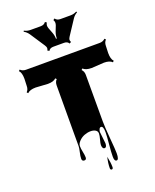

<svg xmlns="http://www.w3.org/2000/svg" viewBox="-227 -1091 1268 1571"><g transform="rotate(-20 407.0 -305.5)"><path d="M359.4 -752Q328.6 -752 317.9 -731L302.7 -738.8Q309.6 -752.9 308.1 -762.2Q306.6 -771.5 297.9 -785.2L214.4 -912.1Q198.2 -936.5 172.9 -950.2L177.2 -958.5Q201.7 -944.8 232.4 -944.8H319.8Q349.6 -944.8 363.8 -965.8L377 -956.5Q363.3 -935.5 373.5 -908.2L391.1 -862.3Q401.9 -834 401.9 -805.7H409.2Q409.2 -835.4 419.4 -862.3L437.5 -908.2Q447.8 -935.5 434.1 -956.5L447.3 -965.8Q461.4 -944.8 491.2 -944.8H578.6Q608.9 -944.8 633.3 -958.5L638.2 -950.2Q612.8 -936.5 596.7 -912.1L513.2 -785.2Q504.4 -771.5 502.9 -762.2Q501.5 -752.9 508.3 -738.8L493.2 -731Q482.4 -752 451.7 -752ZM44.9 -523.9 47.4 -586.4Q47.4 -640.1 26.4 -660.6L36.1 -670.4Q55.7 -651.4 84.5 -651.4H725.6Q755.4 -651.4 774.4 -670.4L784.2 -660.6Q765.6 -642.1 765.6 -611.8L763.2 -549.3Q763.2 -496.6 784.2 -475.6L774.4 -465.3Q752.4 -487.8 703.1 -487.8L595.2 -481Q543.9 -481 521.5 -503.4L511.2 -493.7Q530.3 -475.1 530.3 -444.8V-39.6Q530.3 11.2 539.3 111.8Q548.3 212.4 548.3 244.1Q548.3 299.8 528.3 299.8Q508.3 299.8 508.3 260.3Q508.3 220.7 514.9 153.1Q521.5 85.4 521.5 51.3Q521.5 -2 500.5 -2Q490.2 -2 484.4 10.3Q478.5 22.5 478.5 34.2L489.7 136.2Q489.7 171.4 469.7 171.4Q459.5 171.4 454.6 161.1Q449.7 150.9 449.7 137.2Q449.7 123.5 458.5 92.5Q467.3 61.5 467.3 42Q467.3 22.5 450.4 12.2Q433.6 2 408 2Q382.3 2 354.7 12.2Q327.1 22.5 306.2 44.2Q285.2 65.9 285.2 87.2Q285.2 108.4 291.7 138.7Q298.3 168.9 298.3 189.2Q298.3 209.5 280.3 209.5Q259.8 209.5 259.8 187.7Q259.8 166 267.6 132.8Q275.4 99.6 275.4 83V-43.9Q276.4 -311.5 276.4 -444.8Q276.4 -475.6 294.9 -493.7L285.2 -503.4Q263.7 -481.4 213.9 -481.4L108.9 -487.8Q58.6 -487.8 36.1 -465.3L26.4 -475.6Q44.9 -494.1 44.9 -523.9ZM465.8 245.1Q477.5 298.8 477.5 338.4Q477.5 355.5 465.3 355.5Q453.1 355.5 453.1 339.8Q453.1 295.9 465.8 245.1Z"/></g></svg>

Font: Nosifer
Style: Regular
Weight: 400
Version: Version 001.002